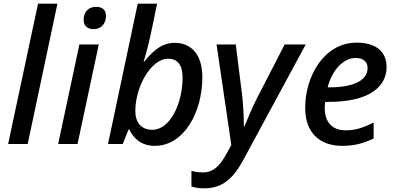

<svg xmlns="http://www.w3.org/2000/svg" viewBox="-20 -780 2142 1040"><path d="M24 0H130L291 -760H186Z M488 -622C526 -622 554 -650 554 -694C554 -727 534 -743 500 -743C457 -743 433 -713 433 -673C433 -638 456 -622 488 -622ZM295 0H400L515 -539H410Z M818 10C977 10 1076 -172 1076 -362C1076 -489 1012 -548 927 -548C854 -548 806 -501 762 -447H758C763 -461 783 -531 796 -592L831 -760H726L565 0H645L676 -78H681C703 -30 746 10 818 10ZM805 -77C744 -77 713 -118 713 -178C713 -312 799 -462 890 -462C942 -462 969 -428 969 -360C969 -220 902 -77 805 -77Z M1087 240C1182 240 1242 190 1298 86L1636 -539H1522L1375 -254C1350 -207 1317 -127 1304 -95H1301C1301 -136 1298 -218 1290 -277L1257 -539H1153L1233 6L1205 56C1171 118 1136 154 1079 154C1056 154 1035 150 1017 146V230C1035 236 1054 240 1087 240Z M1833 10C1904 10 1951 -5 2004 -30V-116C1947 -88 1905 -74 1853 -74C1777 -74 1739 -120 1739 -196C1739 -205 1740 -217 1741 -228H1760C1978 -228 2074 -309 2074 -417C2074 -498 2019 -549 1912 -549C1736 -549 1633 -368 1633 -195C1633 -65 1708 10 1833 10ZM1766 -307H1755C1780 -406 1844 -466 1906 -466C1950 -466 1971 -444 1971 -411C1971 -339 1884 -307 1766 -307Z"/></svg>

Font: Noto Sans Medium
Style: Italic
Weight: 500
Italic angle: -12°
Designer: Monotype Design Team
Foundry: Monotype Imaging Inc.
Version: Version 2.013